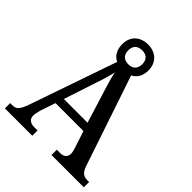

<svg xmlns="http://www.w3.org/2000/svg" viewBox="-242 -1019 1156 1156"><g transform="rotate(45 336.5 -441.0)"><path d="M1 0H234V-45H206C173 -45 152 -60 152 -90C152 -104 157 -124 161 -140L194 -238H432L467 -131C472 -116 476 -101 476 -89C476 -59 456 -45 426 -45H398V0H673V-45H659C626 -45 607 -57 592 -102L398 -678C430 -693 451 -725 451 -773C451 -844 401 -882 339 -882C276 -882 227 -844 227 -773C227 -724 249 -691 281 -676L89 -121C67 -58 52 -45 17 -45H1ZM339 -713C305 -713 279 -730 279 -773C279 -816 306 -832 339 -832C371 -832 398 -816 398 -773C398 -730 371 -713 339 -713ZM212 -291 272 -473C291 -528 306 -576 316 -620C326 -574 342 -520 360 -465L414 -291Z"/></g></svg>

Font: Noto Serif Bengali SemiCondensed
Style: Regular
Weight: 400
Width: 4
Designer: Juan Bruce, Universal Thirst, Indian Type Foundry and the Monotype Design Team.
Foundry: Monotype Imaging Inc.
Version: Version 2.003